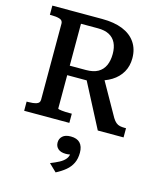

<svg xmlns="http://www.w3.org/2000/svg" viewBox="-147 -813 1041 1252"><g transform="rotate(15 373.5 -187.5)"><path d="M378 -321 545 0H719V-62H710Q692 -62 677.5 -65Q663 -68 651 -78Q639 -88 628 -106L492 -347ZM259 -72V-644H373Q420 -644 450 -628Q480 -612 495 -581.5Q510 -551 510 -507Q510 -462 495 -429Q480 -396 449 -378.5Q418 -361 368 -361H242V-297H395Q404 -297 412.5 -299.5Q421 -302 429.5 -305Q438 -308 446 -312Q507 -324 550.5 -351Q594 -378 617.5 -419Q641 -460 641 -513Q641 -575 610.5 -619.5Q580 -664 523 -687Q466 -710 385 -710H48V-648H59Q92 -648 114 -641Q136 -634 136 -612V-98Q136 -76 114 -69Q92 -62 59 -62H48V0H353V-62H337Q323 -62 309 -62.5Q295 -63 284 -64.5Q273 -66 266 -67.5Q259 -69 259 -72ZM350 335 299 286Q332 273 357.5 259.5Q383 246 397.5 228Q412 210 412 185L427 192Q418 197 406 199Q394 201 382 201Q348 201 330 185Q312 169 312 143Q312 117 330.5 100Q349 83 386 83Q428 83 449 105.5Q470 128 470 170Q470 211 455.5 241Q441 271 414 293.5Q387 316 350 335Z"/></g></svg>

Font: Roboto Serif Medium
Style: Regular
Weight: 500
Designer: Greg Gazdowicz
Foundry: Commercial Type
Version: Version 1.008